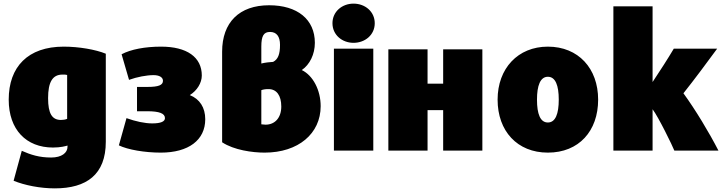

<svg xmlns="http://www.w3.org/2000/svg" viewBox="-20 -815 3983 1058"><path d="M272 -2C314 -2 343 -10 352 -13V-6C352 27 320 53 262 53C196 53 150 38 100 16L55 181C116 206 201 223 282 223C457 223 563 147 563 -34V-519C507 -542 415 -558 331 -558C134 -558 28 -447 28 -266C28 -100 125 -2 272 -2ZM245 -274C245 -362 269 -404 324 -404C336 -404 343 -404 350 -402V-160C340 -156 329 -154 316 -154C267 -154 245 -189 245 -274Z M866 26C1019 26 1111 -43 1111 -158C1111 -222 1081 -269 1026 -291C1066 -316 1092 -358 1092 -399C1092 -500 1010 -558 868 -558C779 -558 701 -543 650 -516L691 -375C735 -391 788 -401 826 -401C858 -401 878 -389 878 -370C878 -346 854 -336 792 -336H735V-202H791C858 -202 889 -190 889 -164C889 -145 865 -135 819 -135C778 -135 727 -146 677 -164L635 -14C684 10 778 26 866 26Z M1204 -530V-31C1269 12 1371 26 1438 26C1624 26 1747 -79 1747 -230C1747 -318 1705 -399 1643 -429C1687 -459 1715 -516 1715 -579C1715 -708 1619 -786 1463 -786C1299 -786 1204 -692 1204 -530ZM1420 -318C1430 -322 1441 -324 1460 -324C1504 -324 1530 -289 1530 -228C1530 -167 1496 -128 1443 -128C1437 -128 1430 -129 1420 -130ZM1468 -639C1504 -639 1523 -614 1523 -568C1523 -516 1512 -488 1485 -474C1466 -473 1440 -470 1420 -465V-558C1420 -617 1433 -639 1468 -639Z M2037 15V-547H1820V15ZM1928 -579C1992 -579 2045 -623 2045 -687C2045 -751 1992 -795 1928 -795C1865 -795 1812 -751 1812 -687C1812 -623 1865 -579 1928 -579Z M2336 15V-208H2422V15H2638V-543H2422V-354H2336V-543H2120V15Z M2999 26C3170 26 3276 -93 3276 -266C3276 -438 3167 -558 2999 -558C2834 -558 2722 -438 2722 -266C2722 -93 2830 26 2999 26ZM2999 -392C3041 -392 3059 -344 3059 -266C3059 -188 3041 -140 2999 -140C2957 -140 2939 -187 2939 -266C2939 -343 2957 -392 2999 -392Z M3576 15V-213C3608 -171 3686 -11 3696 15H3939C3887 -86 3813 -209 3746 -301C3808 -379 3874 -468 3932 -547H3693C3661 -493 3618 -426 3576 -363V-780H3360V15Z"/></svg>

Font: Repo ExtraBlack
Style: Regular
Weight: 400
Designer: Stefan Peev
Foundry: Context Ltd
Version: Version 001.502